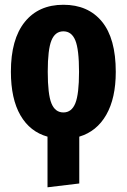

<svg xmlns="http://www.w3.org/2000/svg" viewBox="-20 -568 534 809"><path d="M467.8 -265.1Q467.8 -154.3 427.7 -84.2Q387.7 -14.2 314 7.8V205.1L180.2 221.2V7.8Q106.4 -12.7 66.2 -82Q25.9 -151.4 25.9 -266.1Q25.9 -402.8 84.2 -475.3Q142.6 -547.9 247.1 -547.9Q351.1 -547.9 409.4 -477.1Q467.8 -406.2 467.8 -265.1ZM181.2 -266.1Q181.2 -170.4 196.8 -132.3Q212.4 -94.2 247.1 -94.2Q281.7 -94.2 297.4 -132.8Q313 -171.4 313 -265.1Q313 -359.9 297.4 -397.9Q281.7 -436 247.1 -436Q212.4 -436 196.8 -397.7Q181.2 -359.4 181.2 -266.1Z"/></svg>

Font: Fira Sans Compressed
Style: Bold
Weight: 700
Width: 1
Designer: Carrois Corporate & Edenspiekermann AG
Foundry: Carrois Corporate GbR & Edenspiekermann AG
Version: Version 4.203;PS 004.203;hotconv 1.0.88;makeotf.lib2.5.64775